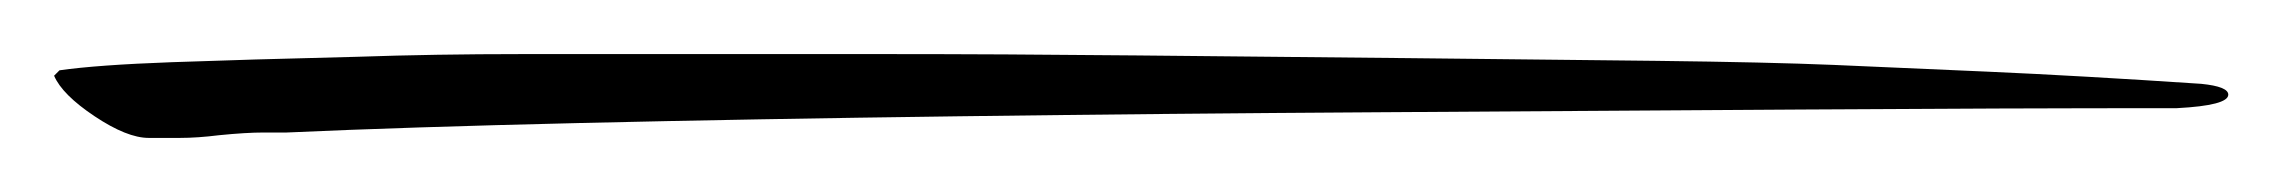

<svg xmlns="http://www.w3.org/2000/svg" viewBox="-56 186 844 71"><path d="M-1 237Q-9 237 -21 229Q-33 221 -36 214Q-34 212 -34 212Q-20 210 7.5 209Q35 208 76 207Q105 206 137 206Q169 206 205 206Q230 206 272 206Q314 206 364.5 206.5Q415 207 465 207.5Q515 208 556.5 208.5Q598 209 622 210Q645 211 679 212.5Q713 214 758 217Q768 218 768 221Q768 225 749 226Q686 226 610.5 226.5Q535 227 455 227.5Q375 228 298.5 229Q222 230 158 231.5Q94 233 50 235Q48 235 41.5 235Q35 235 25 236Q17 237 10.5 237Q4 237 -1 237Z"/></svg>

Font: Love Light
Style: Regular
Weight: 400
Designer: Robert E. Leuschke
Foundry: Robert E. Leuschke
Version: Version 1.010; ttfautohint (v1.8.3)